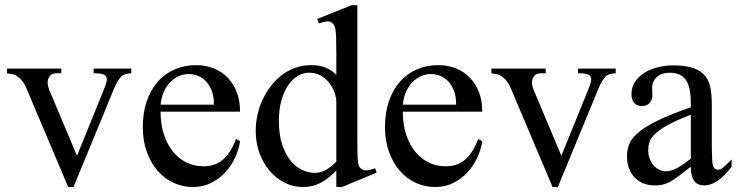

<svg xmlns="http://www.w3.org/2000/svg" viewBox="-20 -715 2874 749"><path d="M492.2 -429.2Q479 -428.2 470.5 -426Q461.9 -423.8 455.6 -419.4Q447.3 -411.1 439.9 -399.4Q432.6 -387.7 425.3 -370.1L266.6 14.6H246.1L85.4 -364.7Q80.6 -377 75.7 -385.7Q70.8 -394.5 65.4 -400.9Q60.1 -407.2 54.2 -412.1Q48.3 -417 41.5 -421.4Q37.1 -423.8 28.8 -425.3Q20.5 -426.8 7.3 -429.2V-447.3H219.2V-429.2H205.1Q195.8 -429.2 188 -427.5Q180.2 -425.8 176.3 -420.4Q166.5 -410.2 165.8 -394.5Q165 -378.9 176.3 -354.5L280.3 -107.4L384.8 -364.7Q393.6 -385.3 396 -397.5Q398.4 -409.7 393.1 -418Q391.6 -419.9 388.9 -421.9Q386.2 -423.8 381.1 -425.5Q376 -427.2 367.4 -428.2Q358.9 -429.2 345.2 -429.2V-447.3H492.2Z M916.5 -163.6Q911.6 -130.9 896.5 -98.9Q881.3 -66.9 857.9 -41.7Q834.5 -16.6 802.7 -1Q771 14.6 732.4 14.6Q692.9 14.6 657.2 -1.7Q621.6 -18.1 595 -48.6Q568.4 -79.1 552.7 -122.3Q537.1 -165.5 537.1 -218.8Q537.1 -275.4 552.5 -320.3Q567.9 -365.2 595.5 -396.5Q623 -427.7 661.1 -444.3Q699.2 -460.9 744.6 -460.9Q781.7 -460.9 813.2 -448.5Q844.7 -436 867.7 -412.6Q890.6 -389.2 903.6 -355.5Q916.5 -321.8 916.5 -279.3H606.4Q606.4 -229.5 619.6 -189.9Q632.8 -150.4 655.3 -123Q677.7 -95.7 707.3 -81.3Q736.8 -66.9 769.5 -66.4Q791.5 -65.9 810.3 -71Q829.1 -76.2 845.2 -88.6Q861.3 -101.1 875.2 -121.8Q889.2 -142.6 900.9 -173.3ZM814.5 -306.6Q814.5 -343.8 803.7 -366.9Q793 -390.1 777.8 -403.3Q762.7 -416.5 746.1 -421.4Q729.5 -426.3 717.3 -426.3Q697.8 -426.3 679 -418.5Q660.2 -410.6 645 -395.5Q629.9 -380.4 619.6 -357.9Q609.4 -335.4 606.4 -306.6Z M1314 14.6H1292V-49.8Q1262.2 -18.6 1231.4 -2Q1200.7 14.6 1161.6 14.6Q1124.5 14.6 1091.1 -2Q1057.6 -18.6 1032.5 -47.9Q1007.3 -77.1 992.4 -117.4Q977.5 -157.7 977.5 -205.1Q977.5 -233.9 983.9 -264.2Q990.2 -294.4 1002.9 -322.8Q1015.6 -351.1 1034.2 -376.2Q1052.7 -401.4 1076.7 -420.2Q1100.6 -439 1130.4 -450Q1160.2 -460.9 1194.8 -460.9Q1224.1 -460.9 1248.3 -451.9Q1272.5 -442.9 1292 -423.3V-506.3Q1292 -543.5 1291.3 -564.9Q1290.5 -586.4 1288.8 -598.4Q1287.1 -610.4 1284.2 -615.2Q1281.2 -620.1 1276.9 -624.5Q1268.6 -632.8 1256.1 -631.6Q1243.7 -630.4 1224.1 -623.5L1217.3 -641.1L1351.6 -694.8H1374V-177.2Q1374 -141.1 1374.5 -119.4Q1375 -97.7 1376.5 -85Q1377.9 -72.3 1380.9 -66.4Q1383.8 -60.5 1389.2 -56.6Q1397.9 -49.3 1410.9 -50.3Q1423.8 -51.3 1443.4 -58.6L1449.2 -41.5ZM1292 -315.9Q1292 -334.5 1284.9 -354.5Q1277.8 -374.5 1264.6 -391.4Q1251.5 -408.2 1232.4 -419.4Q1213.4 -430.7 1189 -431.2Q1164.1 -432.1 1142.1 -419.2Q1120.1 -406.2 1103.8 -381.8Q1087.4 -357.4 1077.6 -322.3Q1067.9 -287.1 1067.9 -244.1Q1067.9 -189.9 1080.6 -151.4Q1093.3 -112.8 1113.3 -88.4Q1133.3 -64 1157.7 -52.5Q1182.1 -41 1205.6 -40.5Q1229 -40.5 1250 -51.5Q1271 -62.5 1292 -84.5Z M1861.3 -163.6Q1856.4 -130.9 1841.3 -98.9Q1826.2 -66.9 1802.7 -41.7Q1779.3 -16.6 1747.6 -1Q1715.8 14.6 1677.2 14.6Q1637.7 14.6 1602.1 -1.7Q1566.4 -18.1 1539.8 -48.6Q1513.2 -79.1 1497.6 -122.3Q1481.9 -165.5 1481.9 -218.8Q1481.9 -275.4 1497.3 -320.3Q1512.7 -365.2 1540.3 -396.5Q1567.9 -427.7 1606 -444.3Q1644 -460.9 1689.5 -460.9Q1726.6 -460.9 1758.1 -448.5Q1789.6 -436 1812.5 -412.6Q1835.4 -389.2 1848.4 -355.5Q1861.3 -321.8 1861.3 -279.3H1551.3Q1551.3 -229.5 1564.5 -189.9Q1577.6 -150.4 1600.1 -123Q1622.6 -95.7 1652.1 -81.3Q1681.6 -66.9 1714.4 -66.4Q1736.3 -65.9 1755.1 -71Q1773.9 -76.2 1790 -88.6Q1806.2 -101.1 1820.1 -121.8Q1834 -142.6 1845.7 -173.3ZM1759.3 -306.6Q1759.3 -343.8 1748.5 -366.9Q1737.8 -390.1 1722.7 -403.3Q1707.5 -416.5 1690.9 -421.4Q1674.3 -426.3 1662.1 -426.3Q1642.6 -426.3 1623.8 -418.5Q1605 -410.6 1589.8 -395.5Q1574.7 -380.4 1564.5 -357.9Q1554.2 -335.4 1551.3 -306.6Z M2381.8 -429.2Q2368.7 -428.2 2360.1 -426Q2351.6 -423.8 2345.2 -419.4Q2336.9 -411.1 2329.6 -399.4Q2322.3 -387.7 2314.9 -370.1L2156.2 14.6H2135.7L1975.1 -364.7Q1970.2 -377 1965.3 -385.7Q1960.4 -394.5 1955.1 -400.9Q1949.7 -407.2 1943.8 -412.1Q1938 -417 1931.2 -421.4Q1926.8 -423.8 1918.5 -425.3Q1910.2 -426.8 1897 -429.2V-447.3H2108.9V-429.2H2094.7Q2085.4 -429.2 2077.6 -427.5Q2069.8 -425.8 2065.9 -420.4Q2056.2 -410.2 2055.4 -394.5Q2054.7 -378.9 2065.9 -354.5L2169.9 -107.4L2274.4 -364.7Q2283.2 -385.3 2285.6 -397.5Q2288.1 -409.7 2282.7 -418Q2281.2 -419.9 2278.6 -421.9Q2275.9 -423.8 2270.8 -425.5Q2265.6 -427.2 2257.1 -428.2Q2248.5 -429.2 2234.9 -429.2V-447.3H2381.8Z M2834 -64.5Q2778.8 8.3 2727.1 8.3Q2716.3 8.3 2706.8 4.9Q2697.3 1.5 2690.2 -6.8Q2683.1 -15.1 2679 -29.1Q2674.8 -43 2674.8 -64.5Q2645.5 -41.5 2626.2 -27.1Q2606.9 -12.7 2592 -4.9Q2577.1 2.9 2563.7 5.6Q2550.3 8.3 2532.7 8.3Q2508.8 8.3 2489.3 0.2Q2469.7 -7.8 2455.6 -22.7Q2441.4 -37.6 2433.6 -58.8Q2425.8 -80.1 2425.8 -106Q2425.8 -130.9 2434.8 -153.3Q2443.8 -175.8 2470.7 -198.5Q2497.6 -221.2 2546.4 -245.1Q2595.2 -269 2674.8 -296.4V-314.9Q2674.8 -347.2 2669.7 -369.1Q2664.6 -391.1 2654.3 -405Q2644 -418.9 2628.4 -425Q2612.8 -431.2 2591.3 -431.2Q2560.5 -431.2 2543 -415.3Q2525.4 -399.4 2523.9 -376.5L2524.9 -347.2Q2525.9 -326.2 2514.4 -313.7Q2502.9 -301.3 2484.4 -301.3Q2464.8 -301.3 2454.1 -313.7Q2443.4 -326.2 2443.4 -348.1Q2443.4 -374.5 2456.8 -395.3Q2470.2 -416 2492.9 -430.4Q2515.6 -444.8 2545.2 -452.4Q2574.7 -460 2606.9 -460Q2655.3 -460 2684.8 -449.5Q2714.4 -439 2730.5 -419.2Q2746.6 -399.4 2751.7 -371.1Q2756.8 -342.8 2756.8 -307.6V-155.3Q2756.8 -124 2757.8 -104Q2758.8 -84 2759.3 -77.1Q2761.7 -64 2766.6 -58.6Q2771.5 -53.2 2780.8 -53.2Q2785.2 -53.2 2789.1 -54.4Q2793 -55.7 2798.3 -59.6Q2803.7 -63.5 2812 -71.3Q2820.3 -79.1 2834 -92.8ZM2674.8 -267.6Q2618.2 -245.6 2585.2 -227.3Q2552.2 -209 2535.2 -192.4Q2518.1 -175.8 2513.4 -160.4Q2508.8 -145 2508.8 -128.9Q2508.8 -111.3 2514.2 -96.7Q2519.5 -82 2528.6 -71Q2537.6 -60.1 2550 -53.7Q2562.5 -47.4 2576.7 -46.9Q2595.7 -45.9 2619.9 -58.6Q2644 -71.3 2674.8 -96.2Z"/></svg>

Font: Doulos SIL
Style: Regular
Weight: 400
Designer: Walt Agee, Victor Gaultney, Peter Martin, Debbi Hosken
Foundry: SIL International
Version: Version 4.110; 2011; Maintenance release